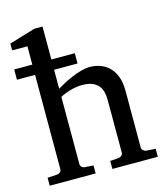

<svg xmlns="http://www.w3.org/2000/svg" viewBox="-110 -823 794 909"><g transform="rotate(-15 287.0 -368.5)"><path d="M328.1 0V-39.1L369.1 -42Q377.9 -43 384.5 -48.8Q391.1 -54.7 391.1 -64V-321.8Q391.1 -343.3 386.5 -361.3Q381.8 -379.4 370.4 -392.6Q358.9 -405.8 339.8 -413.3Q320.8 -420.9 292 -420.9Q278.8 -420.9 264.2 -418.7Q249.5 -416.5 235.1 -412.6Q220.7 -408.7 207.3 -403.3Q193.8 -397.9 183.1 -392.1V-64Q183.1 -54.7 188.5 -48.8Q193.8 -43 203.1 -42L246.1 -39.1V0H21V-39.1L68.8 -42Q78.1 -43 84 -48.8Q89.8 -54.7 89.8 -64V-524.9H1V-575.2H89.8V-665H15.1V-698.2L143.1 -736.8H183.1V-575.2H297.9V-524.9H183.1V-432.1Q196.8 -440.4 216.8 -451.2Q236.8 -461.9 259.5 -471.4Q282.2 -481 305.4 -487.5Q328.6 -494.1 348.1 -494.1Q377 -494.1 401.6 -484.9Q426.3 -475.6 444.6 -457Q462.9 -438.5 473.4 -409.9Q483.9 -381.3 483.9 -342.8V-64Q483.9 -54.7 490.5 -48.8Q497.1 -43 505.9 -42L550.8 -39.1V0Z"/></g></svg>

Font: Charis SIL Eur
Style: Regular
Weight: 400
Foundry: SIL International
Version: Version 5.000